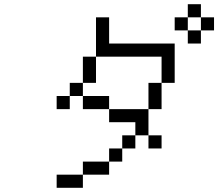

<svg xmlns="http://www.w3.org/2000/svg" viewBox="-20 -895 1040 915"><path d="M750 -187.5V-250H687.5V-187.5ZM1000 -750V-812.5H937.5V-750H875V-687.5H937.5V-750ZM375 -62.5H250V0H375ZM375 -62.5H500V-125H375ZM500 -125H562.5V-187.5H500ZM562.5 -187.5H625V-250H562.5ZM625 -250H687.5Q687.5 -250 687.5 -375H500V-312.5H625ZM500 -375V-437.5H375V-375ZM687.5 -375H750Q750 -375 750 -500H687.5Q687.5 -500 687.5 -375ZM312.5 -437.5H250V-375H312.5ZM312.5 -437.5H375V-500H312.5ZM375 -500H437.5Q437.5 -500 437.5 -625H375Q375 -625 375 -500ZM750 -500H812.5V-687.5H500Q500 -687.5 500 -812.5H437.5V-625H750Q750 -625 750 -500ZM875 -750V-812.5H812.5V-750ZM875 -812.5H937.5V-875H875Z"/></svg>

Font: CalcUnifontExMono
Style: Regular
Weight: 500
Version: Version 15.0.06